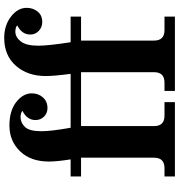

<svg xmlns="http://www.w3.org/2000/svg" viewBox="10 -849 839 899"><g transform="rotate(-90 429.5 -399.5)"><path d="M533.2 -488.3Q522.9 -566.9 522.9 -604.5Q522.9 -689.9 571 -744.6Q619.1 -799.3 701.7 -799.3Q760.3 -799.3 801.3 -767.6Q842.3 -735.8 842.3 -694.3Q842.3 -664.1 824.7 -642.6Q807.1 -621.1 775.4 -621.1Q752 -621.1 734.6 -637.2Q717.3 -653.3 717.3 -677.2Q717.3 -716.8 760.3 -738.3Q750.5 -747.1 731 -747.1Q704.6 -747.1 684.8 -721.4Q665 -695.8 665 -639.6Q665 -594.2 681.2 -488.3H801.3V-439.5H689V-97.7Q689 -48.8 737.8 -48.8H801.3V0H453.1V-48.8H492.2Q541 -48.8 541 -97.7V-439.5H288.6V-97.7Q288.6 -48.8 337.4 -48.8H400.9V0H52.7V-48.8H91.8Q140.6 -48.8 140.6 -97.7V-439.5H52.7V-488.3H132.8Q122.6 -552.2 122.6 -589.8Q122.6 -675.3 170.7 -725.1Q218.8 -774.9 291.5 -774.9Q359.9 -774.9 400.9 -743.2Q441.9 -711.4 441.9 -669.9Q441.9 -639.6 423.1 -618.2Q404.3 -596.7 372.6 -596.7Q349.1 -596.7 333 -612.8Q316.9 -628.9 316.9 -652.8Q316.9 -692.4 359.9 -713.9Q350.1 -722.7 330.6 -722.7Q304.2 -722.7 284.4 -701.9Q264.6 -681.2 264.6 -625Q264.6 -579.6 280.8 -488.3Z"/></g></svg>

Font: Munson
Style: Bold
Weight: 700
Designer: Paul James MIller
Foundry: High-Logic / Made with FontCreator
Version: Version 2.10;May 5, 2019;FontCreator 11.5.0.2430 64-bit